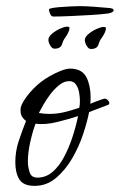

<svg xmlns="http://www.w3.org/2000/svg" viewBox="-20 -597 391 627"><path d="M277 -437Q269 -437 263 -447.5Q257 -458 257 -466Q257 -476 269 -486Q281 -496 295.5 -502.5Q310 -509 318 -509Q326 -509 326 -505Q326 -493 312 -473Q306 -466 301.5 -451.5Q297 -437 277 -437ZM158 -438Q150 -438 144 -448.5Q138 -459 138 -467Q138 -477 150 -487Q162 -497 176.5 -503.5Q191 -510 199 -510Q207 -510 207 -506Q207 -494 193 -474Q187 -467 182.5 -452.5Q178 -438 158 -438ZM93 10Q56 10 43 -11.5Q30 -33 30 -67Q30 -103 41 -136Q52 -169 65 -202Q58 -207 52.5 -215Q47 -223 47 -238Q47 -255 67 -281.5Q87 -308 112 -328Q123 -337 141 -347.5Q159 -358 178 -365.5Q197 -373 209 -373Q251 -373 265 -339Q279 -305 275 -258Q279 -260 289.5 -264Q300 -268 310 -271.5Q320 -275 322 -275Q327 -275 332 -270Q337 -265 337 -260Q337 -257 334 -255L271 -231Q265 -200 251.5 -159Q238 -118 215.5 -79.5Q193 -41 162.5 -15.5Q132 10 93 10ZM141 -225Q166 -225 189 -230.5Q212 -236 239 -245Q240 -250 240.5 -256Q241 -262 241 -267Q241 -279 238.5 -294Q236 -309 228.5 -320.5Q221 -332 206 -332Q189 -332 173 -319Q157 -306 143.5 -288Q130 -270 120.5 -253Q111 -236 107 -228Q125 -225 141 -225ZM102 -17Q130 -17 151.5 -35.5Q173 -54 189 -84Q205 -114 216.5 -149Q228 -184 235 -218Q205 -208 166.5 -198.5Q128 -189 96 -193Q86 -166 78.5 -132Q71 -98 71 -69Q71 -53 76.5 -35Q82 -17 102 -17ZM154 -543Q148 -543 144 -551Q140 -559 140 -566L141 -568Q152 -572 171 -573.5Q190 -575 209.5 -576Q229 -577 241 -577Q258 -577 287 -575Q316 -573 335 -571Q351 -570 351 -564Q351 -556 333 -553Q311 -550 277 -548Q243 -546 209.5 -544.5Q176 -543 154 -543Z"/></svg>

Font: Moon Dance
Style: Regular
Weight: 400
Designer: Robert E. Leuschke
Foundry: Robert E. Leuschke
Version: Version 1.010; ttfautohint (v1.8.3)